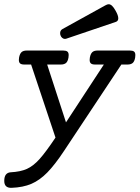

<svg xmlns="http://www.w3.org/2000/svg" viewBox="-27 -691 662 911"><path d="M615.2 -429.7Q615.2 -422.4 614.3 -418Q611.3 -399.9 602.8 -392.3Q594.2 -384.8 577.6 -384.8H548.8L277.3 24.4Q233.4 90.8 197.5 127.4Q161.6 164.1 122.1 181.2Q82.5 198.2 27.8 200.2Q-6.8 201.2 -6.8 167.5Q-6.8 147 1.2 137.2Q9.3 127.4 23.4 126.5Q70.3 124 100.6 110.4Q130.9 96.7 160.4 64Q189.9 31.2 236.3 -38.1L120.6 -384.8H88.4Q74.7 -384.8 68.6 -389.9Q62.5 -395 62.5 -406.7Q62.5 -409.2 63.5 -418Q66.9 -436 75.2 -443.6Q83.5 -451.2 100.1 -451.2H272.9Q286.6 -451.2 292.7 -446.3Q298.8 -441.4 298.8 -429.7Q298.8 -422.4 297.9 -418Q294.9 -399.9 286.4 -392.3Q277.8 -384.8 261.2 -384.8H196.8L286.1 -110.4L465.8 -384.8H424.3Q410.6 -384.8 404.5 -389.9Q398.4 -395 398.4 -406.7Q398.4 -409.2 399.4 -418Q402.8 -436 411.1 -443.6Q419.4 -451.2 436 -451.2H589.4Q603 -451.2 609.1 -446.3Q615.2 -441.4 615.2 -429.7ZM488.8 -670.9Q496.6 -670.9 504.6 -663.6Q512.7 -656.2 522 -639.2Q534.2 -617.7 534.2 -604Q534.2 -590.8 522 -586.9L287.1 -507.3Q283.2 -506.3 281.2 -506.3Q274.4 -506.3 268.6 -511Q262.7 -515.6 260.3 -522.9Q258.3 -527.3 258.3 -533.7Q258.3 -546.9 269.5 -553.2L472.7 -665.5Q481.9 -670.9 488.8 -670.9Z"/></svg>

Font: Courier Prime
Style: Italic
Weight: 400
Italic angle: -10°
Designer: Alan Dague-Greene
Foundry: Quote-Unquote Apps
Version: Version 3.018